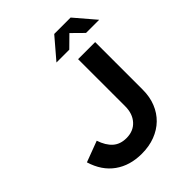

<svg xmlns="http://www.w3.org/2000/svg" viewBox="-253 -1063 1217 1217"><g transform="rotate(-45 355.5 -455.0)"><path d="M17 0ZM593 -273Q593 -209 572 -157Q551 -105 513 -68Q475 -31 421.5 -10.5Q368 10 302 10Q196 10 122 -43Q48 -96 17 -198Q52 -212 87.5 -224.5Q123 -237 158 -251Q178 -191 213 -160Q248 -129 303 -129Q366 -129 403 -170Q440 -211 440 -277V-700H593ZM593 -782 518 -856 443 -782H328L446 -920H593L711 -782Z"/></g></svg>

Font: Rosa Sans
Style: Bold
Weight: 700
Designer: Pentagram / MCKL
Foundry: Pentagram / MCKL
Version: Version 1.005;September 16, 2019;FontCreator 11.5.0.2425 64-